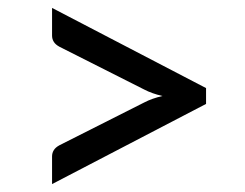

<svg xmlns="http://www.w3.org/2000/svg" viewBox="-20 -579 620 485"><path d="M500.5 -356.5V-316.5L111.5 -114V-184Q111.5 -192.5 115.8 -199.5Q120 -206.5 130 -212L344 -320Q364 -330.5 390.5 -336.5Q364 -342.5 344 -353L130 -461Q120 -466.5 115.8 -473.5Q111.5 -480.5 111.5 -489V-559Z"/></svg>

Font: Lato 2
Style: Regular
Weight: 500
Designer: Lukasz Dziedzic with Adam Twardoch and Botio Nikoltchev
Foundry: tyPoland Lukasz Dziedzic
Version: Version 2.015; 2015-08-06; http://www.latofonts.com/